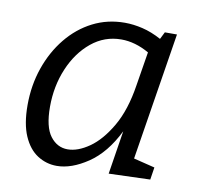

<svg xmlns="http://www.w3.org/2000/svg" viewBox="-66 -607 717 686"><g transform="rotate(10 292.5 -264.0)"><path d="M182 9Q144 9 112 -11.5Q80 -32 61 -75.5Q42 -119 42 -187Q42 -259 64 -322.5Q86 -386 125.5 -434.5Q165 -483 218 -510Q271 -537 334 -537Q365 -537 398.5 -529Q432 -521 467 -502L480 -528H524L450 -65L527 -46L520 -1L370 4L395 -154Q354 -71 294.5 -31Q235 9 182 9ZM210 -56Q247 -56 288.5 -85Q330 -114 364.5 -173.5Q399 -233 413 -324L433 -447Q382 -476 332 -476Q271 -476 223.5 -437Q176 -398 149 -334Q122 -270 122 -195Q122 -122 147 -89Q172 -56 210 -56Z"/></g></svg>

Font: Bitter
Style: Italic
Weight: 400
Italic angle: -9°
Designer: Sol Matas, and Bitter project Authors
Foundry: Sol Matas
Version: Version 2.001